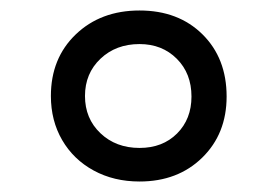

<svg xmlns="http://www.w3.org/2000/svg" viewBox="-20 -528 528 366"><path d="M246 -508Q320 -508 366 -462.5Q412 -417 412 -344Q412 -273 365.5 -227.5Q319 -182 246 -182Q197 -182 158.5 -203Q120 -224 98.5 -261Q77 -298 77 -345Q77 -417 124.5 -462.5Q172 -508 246 -508ZM246 -444Q201 -444 171.5 -416Q142 -388 142 -345Q142 -302 171.5 -274Q201 -246 246 -246Q290 -246 317.5 -273.5Q345 -301 345 -344Q345 -388 317 -416Q289 -444 246 -444Z"/></svg>

Font: MSTAGE Medium
Style: Regular
Weight: 500
Designer: Ninad Kale (Devanagari), Jonny Pinhorn (Latin)
Foundry: Indian Type Foundry
Version: 4.004